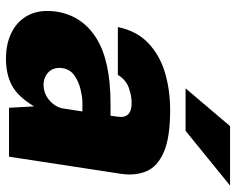

<svg xmlns="http://www.w3.org/2000/svg" viewBox="-92 -670 773 628"><g transform="rotate(90 294.0 -356.5)"><path d="M172 10Q123 10 85.5 -9Q48 -28 29.5 -64.8Q11 -101.5 18.5 -155Q31.5 -239 105.2 -285.5Q179 -332 319 -332H359L362 -354Q366 -379 353.5 -390.5Q341 -402 313 -401Q292.5 -400.5 267 -391.5Q241.5 -382.5 225.5 -356H69Q81.5 -417 120.8 -454.8Q160 -492.5 217.2 -509.8Q274.5 -527 341 -527Q430 -527 477.5 -506.5Q525 -486 540.5 -449.8Q556 -413.5 549 -366L493 0H333L328.5 -82Q297 -29.5 260.5 -9.8Q224 10 172 10ZM258 -113Q272.5 -113 285.2 -118Q298 -123 308.2 -131.8Q318.5 -140.5 325.5 -151.5Q332.5 -162.5 335 -175L345 -240H314Q298.5 -240 273.8 -234.2Q249 -228.5 228.2 -214.5Q207.5 -200.5 203.5 -175Q199.5 -146 216.2 -129.5Q233 -113 258 -113ZM269.5 -577.5 393 -723H587.5L408.5 -577.5Z"/></g></svg>

Font: Public Sans Thin Black
Style: Italic
Weight: 900
Italic angle: -8°
Version: Version 2.001